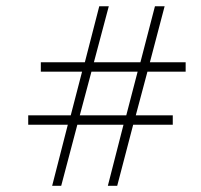

<svg xmlns="http://www.w3.org/2000/svg" viewBox="-20 -601 640 611"><path d="M195.8 -204.1 146 -9.8H174.8L226.1 -204.1H373L323.2 -9.8H353L403.8 -204.1H529.8V-233.9H412.1L449.2 -373H570.8V-402.8H457L503.9 -581.1H473.1L426.8 -402.8H278.8L326.2 -581.1H295.9L250 -402.8H109.9V-373H241.2L205.1 -233.9H69.8V-204.1ZM271 -373H418L381.8 -233.9H233.9Z"/></svg>

Font: Compagnon Light
Style: Regular
Weight: 400
Designer: Juliette Duhe, Lea Pradine
Foundry: Velvetyne Type Foundry
Version: Version 1.000;PS 001.000;hotconv 1.0.88;makeotf.lib2.5.64775